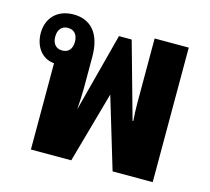

<svg xmlns="http://www.w3.org/2000/svg" viewBox="-87 -671 844 772"><g transform="rotate(15 335.5 -284.5)"><path d="M103 0H271L354 -296L443 0H610V-560H468V-293C468 -269 469 -242 471 -217H468L380 -532H327L241 -204C243 -234 245 -265 245 -293V-424C245 -524 198 -569 129 -569C59 -569 20 -523 20 -463C20 -408 51 -363 103 -359ZM121 -417C95 -417 80 -435 80 -464C80 -493 95 -511 121 -511C147 -511 162 -493 162 -464C162 -434 147 -417 121 -417Z"/></g></svg>

Font: Noto Sans Thai Looped Condensed ExtraBold
Style: Regular
Weight: 800
Width: 3
Designer: Sasikarn Vongin, Ben Mitchell
Foundry: The Fontpad Ltd
Version: Version 1.001